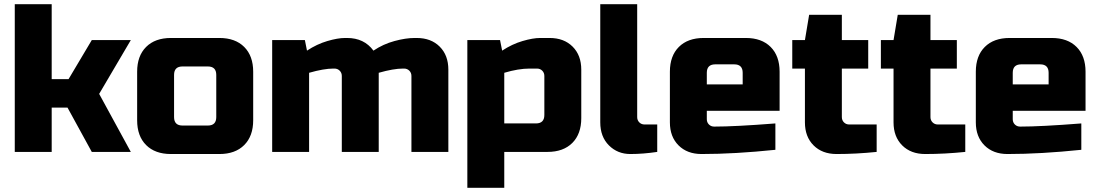

<svg xmlns="http://www.w3.org/2000/svg" viewBox="-20 -720 5205 910"><path d="M225 -210V0H50V-700H225V-345H305L415 -530H600L450 -275L600 0H415L300 -210Z M1180 -150Q1180 -75 1137.5 -32.5Q1095 10 1020 10H790Q715 10 672.5 -32.5Q630 -75 630 -150V-380Q630 -455 672.5 -497.5Q715 -540 790 -540H1020Q1095 -540 1137.5 -497.5Q1180 -455 1180 -380ZM1005 -365Q1005 -405 965 -405H845Q805 -405 805 -365V-165Q805 -125 845 -125H965Q1005 -125 1005 -165Z M1625 -540Q1706 -540 1750 -480Q1796 -511 1849.5 -525.5Q1903 -540 1945 -540H1955Q2023 -540 2064 -499Q2105 -458 2105 -390V0H1930V-360Q1930 -375 1920 -385Q1910 -395 1895 -395H1890Q1845 -395 1775 -375V0H1600V-360Q1600 -375 1590 -385Q1580 -395 1565 -395H1560Q1515 -395 1445 -375V0H1270V-530H1425L1435 -480Q1482 -511 1531.5 -525.5Q1581 -540 1615 -540Z M2490 -395Q2437 -395 2370 -375V-135H2520Q2560 -135 2560 -175V-360Q2560 -375 2550 -385Q2540 -395 2525 -395ZM2370 0V170H2195V-530H2350L2360 -480Q2407 -511 2456.5 -525.5Q2506 -540 2540 -540H2585Q2653 -540 2694 -499Q2735 -458 2735 -390V-160Q2735 -85 2692.5 -42.5Q2650 0 2575 0Z M3095 0Q3028 10 2967.5 10Q2907 10 2866 -31Q2825 -72 2825 -140V-700H3000V-165Q3000 -150 3010 -140Q3020 -130 3035 -130H3095Z M3370 -415Q3330 -415 3330 -375V-320H3500V-375Q3500 -415 3460 -415ZM3655 -10Q3462 10 3305 10Q3237 10 3196 -31Q3155 -72 3155 -140V-380Q3155 -455 3197.5 -497.5Q3240 -540 3315 -540H3515Q3590 -540 3632.5 -497.5Q3675 -455 3675 -380V-195H3330V-155Q3330 -140 3340 -130Q3350 -120 3365 -120Q3464 -120 3655 -135Z M4135 0Q4038 10 3945 10Q3877 10 3836 -31Q3795 -72 3795 -140V-395H3735V-530H3795L3815 -650H3970V-530H4095V-395H3970V-165Q3970 -150 3980 -140Q3990 -130 4005 -130H4135Z M4555 0Q4458 10 4365 10Q4297 10 4256 -31Q4215 -72 4215 -140V-395H4155V-530H4215L4235 -650H4390V-530H4515V-395H4390V-165Q4390 -150 4400 -140Q4410 -130 4425 -130H4555Z M4820 -415Q4780 -415 4780 -375V-320H4950V-375Q4950 -415 4910 -415ZM5105 -10Q4912 10 4755 10Q4687 10 4646 -31Q4605 -72 4605 -140V-380Q4605 -455 4647.5 -497.5Q4690 -540 4765 -540H4965Q5040 -540 5082.5 -497.5Q5125 -455 5125 -380V-195H4780V-155Q4780 -140 4790 -130Q4800 -120 4815 -120Q4914 -120 5105 -135Z"/></svg>

Font: Russo One
Style: Regular
Weight: 400
Designer: Jovanny lemonad
Foundry: Jovanny Lemonad
Version: Version 1.001